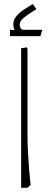

<svg xmlns="http://www.w3.org/2000/svg" viewBox="-20 -888 245 908"><path d="M80 0V-660L107 -664L110 -656V-247Q110 -206 112.5 -165Q115 -124 117.5 -89.5Q120 -55 122.5 -34.5Q125 -14 125 -14L110 0ZM57 -732Q43 -752 43 -772Q43 -794 57 -811Q71 -828 92 -842Q113 -856 133 -868H136L152 -845Q104 -815 88.5 -800.5Q73 -786 73 -772Q73 -762 78 -754.5Q83 -747 93 -747ZM27 -717V-747H30Q41 -747 49.5 -745.5Q58 -744 58 -744L72 -747H179V-744L171 -717Z"/></svg>

Font: Fustat ExtraLight
Style: Regular
Weight: 250
Designer: Mohamed Gaber, Khaled Hosny, Laura Garcia Mut
Foundry: Kief Type Foundry, Alif Type Foundry, Hard Type Foundry
Version: Version 1.007